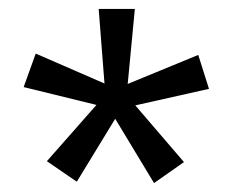

<svg xmlns="http://www.w3.org/2000/svg" viewBox="-20 -740 521 430"><path d="M152 -333 85 -379 196 -505 33 -545 60 -620 214 -553 201 -720H282L266 -552L424 -617L448 -541L283 -504L392 -377L325 -330L238 -474Z"/></svg>

Font: Chivo Medium
Style: Regular
Weight: 400
Version: Version 2.002